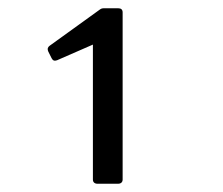

<svg xmlns="http://www.w3.org/2000/svg" viewBox="-20 -771 540 465"><path d="M266 -326C273 -326 277 -330 277 -336V-741C277 -748 273 -751 266 -751H234C229 -751 226 -751 222 -748L100 -660C96 -657 94 -653 97 -646L105 -630C108 -624 112 -623 118 -625L205 -663V-336C205 -330 209 -326 216 -326Z"/></svg>

Font: LINE Seed JP App_OTF Regular
Style: Regular
Weight: 400
Designer: LY Corporation & Fontrix & Fontworks
Version: Version 1.002